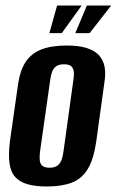

<svg xmlns="http://www.w3.org/2000/svg" viewBox="-20 -668 423 696"><path d="M150 8Q109 8 80.5 0Q52 -8 35.5 -26Q19 -44 14.5 -75.5Q10 -107 16 -156L46 -366Q53 -413 73 -443.5Q93 -474 129.5 -488.5Q166 -503 222 -503Q264 -503 292.5 -494.5Q321 -486 337.5 -469Q354 -452 359 -426.5Q364 -401 358 -366L329 -156Q320 -92 298.5 -56Q277 -20 240.5 -6Q204 8 150 8ZM160 -60Q178 -60 188 -67.5Q198 -75 203 -88Q208 -101 210 -118L246 -378Q249 -395 247.5 -408Q246 -421 238 -428Q230 -435 212 -435Q194 -435 184 -428Q174 -421 169 -408Q164 -395 162 -378L125 -118Q123 -101 124 -88Q125 -75 133 -67.5Q141 -60 160 -60ZM159 -548 187 -648H276L204 -548ZM253 -548 295 -648H383L305 -548Z"/></svg>

Font: Alumni Sans Thin
Style: Bold Italic
Weight: 700
Italic angle: -8°
Version: Version 1.016